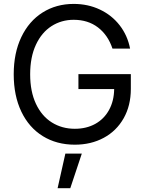

<svg xmlns="http://www.w3.org/2000/svg" viewBox="-20 -737 749 991"><path d="M360.4 -634.8Q296.9 -634.8 245.8 -602.1Q194.8 -569.3 165.3 -505.9Q135.7 -442.4 135.7 -353.5Q135.7 -264.6 165.5 -201.2Q195.3 -137.7 247.6 -105Q299.8 -72.3 366.2 -72.3Q425.8 -72.3 471.4 -97.4Q517.1 -122.6 542.7 -169.2Q568.4 -215.8 569.3 -277.3H384.8V-354.5H655.3V-278.3Q655.3 -191.9 618.2 -126.5Q581.1 -61 515.4 -25.6Q449.7 9.8 366.2 9.8Q272.5 9.8 200.9 -34.4Q129.4 -78.6 90.1 -160.9Q50.8 -243.2 50.8 -353.5Q50.8 -463.4 90.1 -545.7Q129.4 -627.9 199.7 -672.4Q270 -716.8 360.4 -716.8Q434.1 -716.8 495.6 -687.7Q557.1 -658.7 597.7 -606.4Q638.2 -554.2 651.4 -486.3H560.5Q537.1 -556.2 485.6 -595.5Q434.1 -634.8 360.4 -634.8ZM317.4 55.7H402.3L342.8 234.4H277.3Z"/></svg>

Font: Pretendard
Style: Regular
Weight: 400
Designer: Base glyphs from Inter by Rasmus Andersson; Hangeul glyphs from Noto Sans CJK(Source Han Sans) by Jang Soo-young and Kan
Foundry: Kil Hyung-jin
Version: Version 1.309